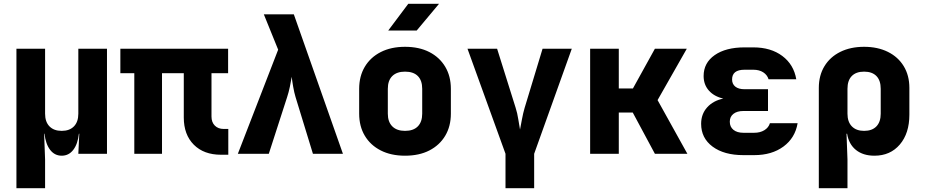

<svg xmlns="http://www.w3.org/2000/svg" viewBox="-20 -805 4840 1005"><path d="M66 180V-550H216V-210Q216 -167 239 -143.5Q262 -120 303 -120Q344 -120 367 -143.5Q390 -167 390 -210V-550H540V0H390L395 -105H393Q387 -51 363.5 -20.5Q340 10 303 10Q266 10 242.5 -20.5Q219 -51 213 -105H211L216 30V180Z M1137 5Q1047 5 994.5 -47.5Q942 -100 942 -190V-422H828V0H683V-422H610V-550H1174V-422H1087V-195Q1087 -165 1104.5 -147.5Q1122 -130 1151 -130H1175V5Z M1225 0 1436 -545 1361 -730H1518L1775 0H1618L1527 -297Q1520 -320 1514.5 -351.5Q1509 -383 1507 -403Q1504 -383 1497.5 -352Q1491 -321 1483 -297L1387 0Z M2100 10Q2027 10 1973 -17.5Q1919 -45 1889.5 -94.5Q1860 -144 1860 -210V-340Q1860 -406 1889.5 -455.5Q1919 -505 1973 -532.5Q2027 -560 2100 -560Q2174 -560 2227.5 -532.5Q2281 -505 2310.5 -455.5Q2340 -406 2340 -340V-210Q2340 -144 2310.5 -94.5Q2281 -45 2227.5 -17.5Q2174 10 2100 10ZM2100 -120Q2144 -120 2167 -143.5Q2190 -167 2190 -210V-340Q2190 -384 2167 -407Q2144 -430 2100 -430Q2057 -430 2033.5 -407Q2010 -384 2010 -340V-210Q2010 -167 2033.5 -143.5Q2057 -120 2100 -120ZM2012 -645 2117 -785H2278L2161 -645Z M2626 180V0L2427 -550H2582L2679 -241Q2688 -213 2693 -180Q2698 -147 2702 -127Q2706 -147 2712 -180Q2718 -213 2726 -240L2820 -550H2973L2776 0V180Z M3069 0V-550H3219V-342H3293L3408 -550H3575L3422 -281L3578 0H3408L3292 -216H3219V0Z M3928 7H3871Q3770 7 3710 -37.5Q3650 -82 3650 -157Q3650 -208 3681.5 -243Q3713 -278 3766 -289Q3718 -300 3690.5 -331Q3663 -362 3663 -407Q3663 -476 3721 -516.5Q3779 -557 3877 -557H3923Q4015 -557 4075 -512Q4135 -467 4148 -390H4003Q3996 -413 3975 -426.5Q3954 -440 3923 -440H3877Q3812 -440 3812 -389Q3812 -365 3829 -351.5Q3846 -338 3877 -338H4000V-224H3871Q3838 -224 3819 -209Q3800 -194 3800 -168Q3800 -141 3819 -125.5Q3838 -110 3871 -110H3928Q3959 -110 3981 -123.5Q4003 -137 4010 -160H4155Q4142 -83 4081 -38Q4020 7 3928 7Z M4266 180V-345Q4266 -410 4295.5 -458.5Q4325 -507 4378.5 -533.5Q4432 -560 4503 -560Q4574 -560 4627.5 -533.5Q4681 -507 4710.5 -458.5Q4740 -410 4740 -345V-205Q4740 -107 4690 -48.5Q4640 10 4557 10Q4498 10 4460.5 -20Q4423 -50 4414 -105H4411L4416 30V180ZM4503 -120Q4545 -120 4567.5 -143.5Q4590 -167 4590 -210V-340Q4590 -384 4567.5 -407Q4545 -430 4503 -430Q4461 -430 4438.5 -407Q4416 -384 4416 -340V-210Q4416 -167 4439 -143.5Q4462 -120 4503 -120Z"/></svg>

Font: NKDuy Mono ExtraBold
Style: Regular
Weight: 800
Monospace: yes
Designer: NKDuy
Foundry: NKDuy
Version: Version 2.251; ttfautohint (v1.8.4.7-5d5b)